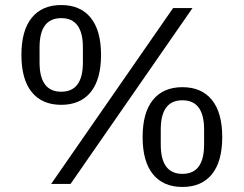

<svg xmlns="http://www.w3.org/2000/svg" viewBox="-20 -730 967 762"><path d="M183 0 667 -698H744L260 0ZM223 -314Q147 -314 106 -364.5Q65 -415 65 -512Q65 -609 106 -659.5Q147 -710 223 -710Q299 -710 340 -659.5Q381 -609 381 -512Q381 -415 340 -364.5Q299 -314 223 -314ZM223 -366Q309 -366 309 -482V-542Q309 -658 223 -658Q137 -658 137 -542V-482Q137 -366 223 -366ZM704 12Q628 12 587 -38.5Q546 -89 546 -186Q546 -283 587 -333.5Q628 -384 704 -384Q780 -384 821 -333.5Q862 -283 862 -186Q862 -89 821 -38.5Q780 12 704 12ZM704 -40Q790 -40 790 -156V-216Q790 -332 704 -332Q618 -332 618 -216V-156Q618 -40 704 -40Z"/></svg>

Font: IBM Plex Sans Devanagari
Style: Regular
Weight: 400
Designer: Mike Abbink, Paul van der Laan, Pieter van Rosmalen, Erin McLaughlin
Foundry: Bold Monday
Version: Version 1.1